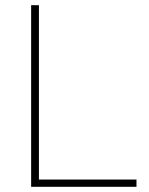

<svg xmlns="http://www.w3.org/2000/svg" viewBox="-20 -720 576 740"><path d="M100 0V-700H130V0ZM117 0V-28H506V0Z"/></svg>

Font: Fustat ExtraLight
Style: Regular
Weight: 250
Designer: Mohamed Gaber, Khaled Hosny, Laura Garcia Mut
Foundry: Kief Type Foundry, Alif Type Foundry, Hard Type Foundry
Version: Version 1.007